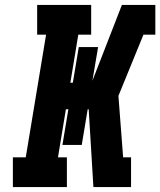

<svg xmlns="http://www.w3.org/2000/svg" viewBox="-20 -755 647 775"><path d="M32 0V-120H84L166 -615H130V-735H348V-615H296L264 -421H274L298 -565H376L353 -429L472 -735H607V-615H559L458 -368L477 -120H509V0H357L338 -314H334L310 -170H232L256 -314H246L214 -120H250V0Z"/></svg>

Font: Iosevka Etoile Heavy Oblique
Style: Regular
Weight: 900
Italic angle: -9°
Designer: Belleve Invis
Foundry: Belleve Invis
Version: Version 15.5.2; ttfautohint (v1.8.4)